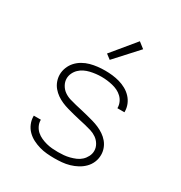

<svg xmlns="http://www.w3.org/2000/svg" viewBox="-178 -880 955 1015"><g transform="rotate(30 300.0 -373.0)"><path d="M299 8Q276 8 253 6Q230 4 207.5 -2.5Q185 -9 164.5 -19.5Q144 -30 127.5 -46.5Q111 -63 102 -85Q93 -107 93 -130Q93 -130 93 -131Q93 -132 93 -133H136Q136 -132 136 -131.5Q136 -131 136 -131Q136 -113 144 -96.5Q152 -80 165 -68.5Q178 -57 194.5 -49.5Q211 -42 228.5 -37.5Q246 -33 263.5 -31.5Q281 -30 299 -30Q317 -30 334.5 -31.5Q352 -33 369.5 -37.5Q387 -42 403.5 -49Q420 -56 433 -68Q446 -80 454.5 -96.5Q463 -113 463 -131Q463 -151 452.5 -169Q442 -187 425.5 -198.5Q409 -210 389.5 -216Q370 -222 350.5 -226.5Q331 -231 311 -235.5Q291 -240 271.5 -245Q252 -250 232.5 -255.5Q213 -261 194.5 -269Q176 -277 159.5 -288.5Q143 -300 130 -315.5Q117 -331 110 -350.5Q103 -370 103 -390Q103 -412 111.5 -433.5Q120 -455 135 -471.5Q150 -488 170 -499.5Q190 -511 212 -517Q234 -523 256.5 -525.5Q279 -528 301 -528Q324 -528 346 -525.5Q368 -523 389.5 -517Q411 -511 431 -500Q451 -489 466.5 -472.5Q482 -456 490.5 -435Q499 -414 499 -391Q499 -391 499 -390Q499 -389 499 -388H456Q456 -389 456 -389.5Q456 -390 456 -390Q456 -407 449 -423Q442 -439 429.5 -451Q417 -463 401.5 -470.5Q386 -478 369 -482Q352 -486 335 -488Q318 -490 301 -490Q284 -490 267 -488Q250 -486 233 -482Q216 -478 200.5 -470.5Q185 -463 172.5 -451Q160 -439 152.5 -423Q145 -407 145 -390Q145 -370 155.5 -351.5Q166 -333 182.5 -321.5Q199 -310 218.5 -304Q238 -298 257.5 -293.5Q277 -289 296.5 -284.5Q316 -280 335.5 -275Q355 -270 374.5 -264.5Q394 -259 412.5 -251Q431 -243 448 -231.5Q465 -220 478 -204.5Q491 -189 498 -170Q505 -151 505 -131Q505 -107 496 -85.5Q487 -64 470.5 -47.5Q454 -31 433.5 -20Q413 -9 390.5 -2.5Q368 4 345 6Q322 8 299 8ZM293 -589 264 -611 382 -754 418 -726Z"/></g></svg>

Font: Zed Sans Extralight Extended
Style: Regular
Weight: 200
Width: 7
Designer: Belleve Invis
Foundry: Belleve Invis
Version: Version 1.0.0; ttfautohint (v1.8.4)